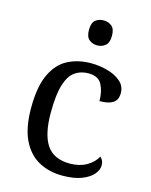

<svg xmlns="http://www.w3.org/2000/svg" viewBox="-116 -835 724 920"><g transform="rotate(15 246.0 -375.0)"><path d="M283 10Q217 10 165.5 -18Q114 -46 84.5 -106.5Q55 -167 55 -265Q55 -372 84.5 -433.5Q114 -495 164.5 -520.5Q215 -546 278 -546Q320 -546 360 -535Q400 -524 426 -501.5Q452 -479 452 -444Q452 -410 429.5 -395.5Q407 -381 363 -381Q363 -428 345.5 -462Q328 -496 278 -496Q240 -496 211.5 -476Q183 -456 167.5 -406Q152 -356 152 -266Q152 -160 187.5 -107.5Q223 -55 303 -55Q350 -55 384.5 -74.5Q419 -94 436 -125Q453 -111 453 -86Q453 -63 434 -41Q415 -19 377.5 -4.5Q340 10 283 10ZM283 -636Q259 -636 242.5 -650Q226 -664 226 -698Q226 -733 242.5 -746.5Q259 -760 283 -760Q306 -760 323 -746.5Q340 -733 340 -698Q340 -664 323 -650Q306 -636 283 -636Z"/></g></svg>

Font: Noto Serif Old Uyghur
Style: Regular
Weight: 400
Designer: Lewis McGuffie
Foundry: Google LLC
Version: Version 1.003; ttfautohint (v1.8.4.7-5d5b)